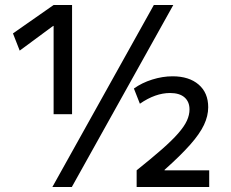

<svg xmlns="http://www.w3.org/2000/svg" viewBox="-20 -750 925 770"><path d="M190 0 597 -730H675L268 0ZM195 -292V-646H193L59 -547L32 -616L195 -730H269V-292ZM528 -67Q588 -115 629 -151Q670 -187 694.5 -215Q719 -243 729.5 -266Q740 -289 740 -311Q740 -342 720 -359.5Q700 -377 662 -377Q603 -377 541 -334L517 -395Q549 -418 590.5 -431Q632 -444 672 -444Q738 -444 776.5 -411Q815 -378 815 -320Q815 -285 798 -249Q781 -213 742.5 -169.5Q704 -126 640 -69V-67H819V0H528Z"/></svg>

Font: M PLUS 1 Thin
Style: Regular
Weight: 400
Version: Version 1.001